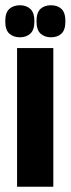

<svg xmlns="http://www.w3.org/2000/svg" viewBox="-43 -711 269 731"><path d="M22 0V-528H160V0ZM151 -569Q127 -569 111.5 -583Q96 -597 96 -630Q96 -663 111 -677Q126 -691 151 -691Q176 -691 191 -677Q206 -663 206 -630Q206 -597 191 -583Q176 -569 151 -569ZM33 -569Q8 -569 -7.5 -583Q-23 -597 -23 -630Q-23 -663 -7.5 -677Q8 -691 33 -691Q57 -691 72.5 -677Q88 -663 88 -630Q88 -597 72.5 -583Q57 -569 33 -569Z"/></svg>

Font: Bricolage Grotesque 48pt Condensed Bricolage Grotesque 48pt Condensed Regular
Style: Bold
Weight: 700
Width: 3
Designer: Mathieu Triay
Foundry: Atelier Triay
Version: Version 1.000; ttfautohint (v1.8.4.7-5d5b);gftools[0.9.32]